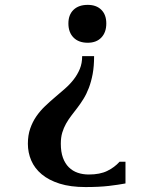

<svg xmlns="http://www.w3.org/2000/svg" viewBox="-20 -549 572 777"><path d="M339.4 157.2Q384.3 157.2 413.8 142.8Q443.4 128.4 463.9 105.5H487.8V193.4Q460 198.7 420.4 203.4Q380.9 208 326.2 208Q265.1 208 221.2 194.1Q177.2 180.2 148.7 156.2Q120.1 132.3 106.4 100.3Q92.8 68.4 92.8 32.7Q92.8 -1.5 102.3 -28.8Q111.8 -56.2 127.2 -78.4Q142.6 -100.6 162.4 -119.4Q182.1 -138.2 202.6 -155.5Q223.1 -172.9 242.9 -190.2Q262.7 -207.5 278.1 -227.3Q293.5 -247.1 303 -270Q312.5 -293 312.5 -321.8H360.8Q360.8 -280.8 355 -249.5Q349.1 -218.3 339.6 -193.4Q330.1 -168.5 318.1 -149.2Q306.2 -129.9 293.5 -113.3Q280.8 -96.7 268.8 -81.1Q256.8 -65.4 247.3 -48.6Q237.8 -31.7 231.9 -12.2Q226.1 7.3 226.1 32.7Q226.1 65.4 234.6 89.1Q243.2 112.8 258.5 127.9Q273.9 143.1 294.4 150.1Q314.9 157.2 339.4 157.2ZM410.2 -454.1Q410.2 -418 390.1 -397Q370.1 -376 335 -376Q298.3 -376 277.6 -397Q256.8 -418 256.8 -454.1Q256.8 -489.3 277.6 -509.3Q298.3 -529.3 335 -529.3Q370.1 -529.3 390.1 -509.3Q410.2 -489.3 410.2 -454.1Z"/></svg>

Font: Arian AMU Serif
Style: Bold
Weight: 700
Designer: Ruben Hakobyan (Tarumian)
Foundry: Ruben Hakobyan (Tarumian)
Version: Version 1.002